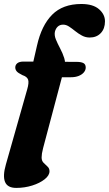

<svg xmlns="http://www.w3.org/2000/svg" viewBox="-33 -738 546 962"><path d="M209 -351 238 -428.5 351.5 -428Q373 -428 384.8 -422Q396.5 -416 396.5 -399.5Q396.5 -386.5 387 -375.2Q377.5 -364 361 -357.5Q344.5 -351 322.5 -351ZM43.5 -399.5Q43.5 -413 53.8 -421.2Q64 -429.5 85 -429.5H134L152.5 -510Q175 -610.5 228.2 -664.2Q281.5 -718 374.5 -718Q433 -718 463 -692Q493 -666 493 -631Q493 -594.5 472 -572.2Q451 -550 416.5 -550Q395.5 -550 377.5 -559.8Q359.5 -569.5 343.8 -582.2Q328 -595 313.2 -604.8Q298.5 -614.5 283.5 -614.5Q267 -614.5 256.5 -604.8Q246 -595 242 -578.5Q238.5 -561 247.2 -539.8Q256 -518.5 268.5 -495Q281 -471.5 288.8 -447Q296.5 -422.5 290 -399L183 4Q179 19 177.2 30.8Q175.5 42.5 175.5 51Q175.5 67.5 185.2 77.5Q195 87.5 205 96.5Q215 105.5 215 120Q215 141 190.8 160.2Q166.5 179.5 128.5 191.5Q90.5 203.5 48.5 203.5Q4.5 203.5 -7.8 173.5Q-20 143.5 -3.5 86L103.5 -291Q113 -324 107.8 -339Q102.5 -354 79.5 -361.5Q57 -372.5 50.2 -381.2Q43.5 -390 43.5 -399.5Z"/></svg>

Font: Fraunces
Style: Bold Italic
Weight: 700
Italic angle: -16°
Version: Version 1.000;[b76b70a41]